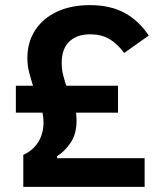

<svg xmlns="http://www.w3.org/2000/svg" viewBox="-20 -730 626 750"><path d="M545 0H71V-125Q110 -143 130 -176Q150 -209 150 -252Q150 -261 149 -271Q148 -281 146 -290H42V-395H109Q101 -420 94 -446.5Q87 -473 87 -503Q87 -565 117 -611.5Q147 -658 202 -684Q257 -710 331 -710Q411 -710 467 -679.5Q523 -649 561 -591L465 -523Q438 -560 406.5 -578Q375 -596 333 -596Q280 -596 250.5 -567.5Q221 -539 221 -484Q221 -459 226.5 -437.5Q232 -416 239 -395H441V-290H277Q278 -282 278.5 -274.5Q279 -267 279 -258Q279 -205 254.5 -170.5Q230 -136 203 -120V-112H545Z"/></svg>

Font: IBM Plex Sans SemiBold
Style: Regular
Weight: 600
Designer: Mike Abbink, Paul van der Laan, Pieter van Rosmalen
Foundry: Bold Monday
Version: Version 3.201